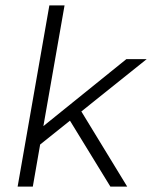

<svg xmlns="http://www.w3.org/2000/svg" viewBox="-20 -688 566 708"><path d="M45 0 162 -668H218L140 -223L446 -470H521L280 -277L449 0H387L238 -243L128 -155L101 0Z"/></svg>

Font: Gantari Light
Style: Italic
Weight: 300
Italic angle: -10°
Version: Version 1.000